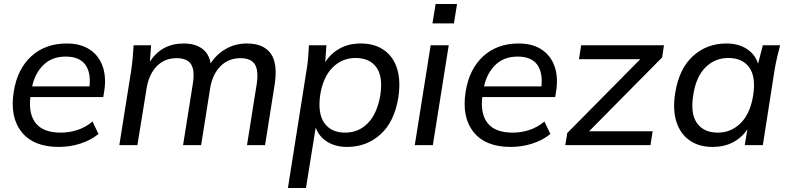

<svg xmlns="http://www.w3.org/2000/svg" viewBox="-20 -731 3978 967"><path d="M276 9Q149 9 89 -66Q29 -141 49 -268Q67 -383 137.5 -447.5Q208 -512 316 -512Q386 -512 432 -481.5Q478 -451 497 -397Q516 -343 505 -272L500 -242H133Q123 -156 161 -109.5Q199 -63 286 -63Q328 -63 369 -76Q410 -89 446 -119L476 -56Q436 -24 384 -7.5Q332 9 276 9ZM311 -446Q242 -446 199 -404Q156 -362 142 -296H431Q438 -369 408 -407.5Q378 -446 311 -446Z M581 0 642 -384Q646 -413 648.5 -443Q651 -473 653 -503H741L735 -421Q795 -512 905 -512Q961 -512 996.5 -487Q1032 -462 1041 -412Q1070 -458 1118 -485Q1166 -512 1223 -512Q1307 -512 1343.5 -461.5Q1380 -411 1363 -303L1315 0H1224L1273 -308Q1283 -376 1263.5 -407Q1244 -438 1191 -438Q1130 -438 1089.5 -396.5Q1049 -355 1038 -284L993 0H902L951 -308Q962 -376 942.5 -407Q923 -438 869 -438Q808 -438 768.5 -396.5Q729 -355 718 -284L672 0Z M1430 216 1525 -384Q1530 -413 1532 -443Q1534 -473 1536 -503H1624L1618 -418Q1646 -462 1691.5 -487Q1737 -512 1797 -512Q1866 -512 1913.5 -479Q1961 -446 1980 -385Q1999 -324 1986 -239Q1966 -117 1896 -54Q1826 9 1728 9Q1670 9 1628 -17Q1586 -43 1570 -89L1521 216ZM1718 -63Q1786 -63 1832.5 -110.5Q1879 -158 1895 -249Q1910 -344 1876 -391.5Q1842 -439 1771 -439Q1704 -439 1656 -392Q1608 -345 1593 -255Q1579 -160 1613.5 -111.5Q1648 -63 1718 -63Z M2158 -613 2174 -711H2282L2266 -613ZM2069 0 2149 -503H2240L2160 0Z M2552 9Q2425 9 2365 -66Q2305 -141 2325 -268Q2343 -383 2413.5 -447.5Q2484 -512 2592 -512Q2662 -512 2708 -481.5Q2754 -451 2773 -397Q2792 -343 2781 -272L2776 -242H2409Q2399 -156 2437 -109.5Q2475 -63 2562 -63Q2604 -63 2645 -76Q2686 -89 2722 -119L2752 -56Q2712 -24 2660 -7.5Q2608 9 2552 9ZM2587 -446Q2518 -446 2475 -404Q2432 -362 2418 -296H2707Q2714 -369 2684 -407.5Q2654 -446 2587 -446Z M2827 0 2837 -61 3205 -433H2896L2907 -503H3324L3315 -442L2947 -70H3267L3256 0Z M3569 9Q3500 9 3453 -24Q3406 -57 3386.5 -118Q3367 -179 3381 -265Q3401 -386 3470.5 -449Q3540 -512 3639 -512Q3698 -512 3740.5 -485Q3783 -458 3798 -410L3822 -503H3909Q3901 -473 3894 -443Q3887 -413 3882 -384L3822 0H3731L3744 -79Q3715 -37 3671 -14Q3627 9 3569 9ZM3595 -63Q3662 -63 3710 -110.5Q3758 -158 3773 -249Q3788 -344 3753.5 -391.5Q3719 -439 3648 -439Q3581 -439 3533.5 -392Q3486 -345 3472 -255Q3456 -160 3490 -111.5Q3524 -63 3595 -63Z"/></svg>

Font: Mulish Medium
Style: Italic
Weight: 500
Italic angle: -9°
Designer: Vernon Adams
Foundry: Vernon Adams
Version: Version 3.603; ttfautohint (v1.8.3)